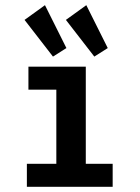

<svg xmlns="http://www.w3.org/2000/svg" viewBox="-20 -723 540 743"><path d="M84 0V-89H198V-376H90V-465H312V-89H416V0ZM185 -504 75 -646 154 -703 237 -537ZM345 -504 235 -646 314 -703 397 -537Z"/></svg>

Font: Inconsolata
Style: Bold
Weight: 700
Monospace: yes
Designer: Raph Levien, Cyreal, Brenton Simpson
Foundry: Raph Levien, Cyreal, Google
Version: Version 3.100; ttfautohint (v1.8.4.7-5d5b)